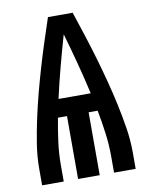

<svg xmlns="http://www.w3.org/2000/svg" viewBox="-83 -796 666 857"><g transform="rotate(-10 250.0 -367.5)"><path d="M38 0V-74Q38 -130 47 -186.5Q56 -243 68 -298.5Q80 -354 94.5 -409Q109 -464 125 -518.5Q141 -573 158.5 -627Q176 -681 194 -735H306Q324 -681 341.5 -627Q359 -573 375 -518.5Q391 -464 405.5 -409Q420 -354 432 -298.5Q444 -243 453 -186.5Q462 -130 462 -74V0H364V-74Q364 -127 357 -179.5Q350 -232 340 -285H299V0H201V-285H160Q150 -232 143 -179.5Q136 -127 136 -74V0ZM323 -367Q307 -438 288.5 -508Q270 -578 250 -647Q230 -578 211.5 -508Q193 -438 177 -367Z"/></g></svg>

Font: Iosevka Curly Extrabold
Style: Regular
Weight: 800
Monospace: yes
Designer: Belleve Invis
Foundry: Belleve Invis
Version: Version 22.1.2; ttfautohint (v1.8.4)